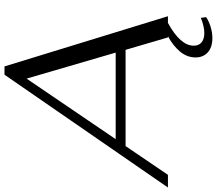

<svg xmlns="http://www.w3.org/2000/svg" viewBox="-110 -676 943 834"><g transform="rotate(-90 361.0 -258.5)"><path d="M701 143 704 166Q686 178 661.5 185.5Q637 193 613 193Q573 193 551 173Q529 153 529 120Q529 83 554.5 52.5Q580 22 621 0H616L562 -184H144L19 0H-36L454 -710H490L708 0H679Q580 54 580 112Q580 134 594.5 146Q609 158 635 158Q663 158 701 143ZM550 -227 437 -614 174 -227Z"/></g></svg>

Font: Fahkwang Light
Style: Italic
Weight: 300
Italic angle: -10°
Version: Version 1.000; ttfautohint (v1.6)